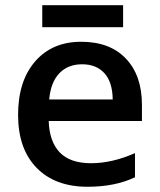

<svg xmlns="http://www.w3.org/2000/svg" viewBox="-20 -711 616 741"><path d="M169.9 -327.1H415Q414.1 -394.5 382.8 -428.7Q351.6 -462.9 296.9 -462.9Q242.2 -462.9 209 -428.2Q175.8 -393.6 169.9 -327.1ZM465.8 -484.9Q527.8 -419.9 527.8 -306.2V-244.1H168Q170.4 -165 210.4 -123Q250.5 -81.1 331.5 -81.1Q412.6 -81.1 501 -120.1V-26.9Q424.3 9.8 317.9 9.8Q192.4 9.8 121.1 -63.5Q49.8 -136.7 49.8 -267.6Q49.8 -398.4 115.7 -474.1Q181.6 -549.8 293 -549.8Q404.3 -549.8 465.8 -484.9ZM143.1 -690.9H455.1V-606H143.1Z"/></svg>

Font: OpenSans-Semibold
Style: Regular
Weight: 600
Foundry: Ascender Corporation
Version: Version 1.10